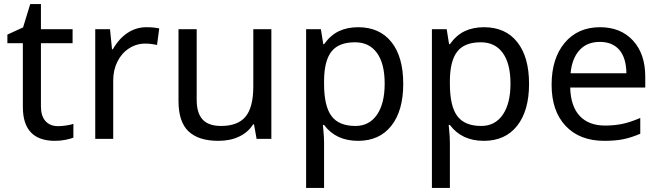

<svg xmlns="http://www.w3.org/2000/svg" viewBox="-20 -679 3227 939"><path d="M264.2 -62Q281.2 -62 304.2 -65.4Q327.1 -68.8 338.9 -73.2V-5.9Q326.7 -0.5 301 4.6Q275.4 9.8 249 9.8Q91.8 9.8 91.8 -155.8V-467.8H16.1V-509.8L92.8 -544.9L127.9 -659.2H180.2V-536.1H335V-467.8H180.2V-158.2Q180.2 -111.8 202.4 -86.9Q224.6 -62 264.2 -62Z M695.8 -545.9Q731.4 -545.9 758.8 -540L748 -459Q718.3 -465.8 689.9 -465.8Q647.5 -465.8 611.1 -442.4Q574.7 -418.9 554.2 -377.7Q533.7 -336.4 533.7 -286.1V0H445.8V-536.1H518.1L527.8 -438H531.7Q562.5 -491.2 604.5 -518.6Q646.5 -545.9 695.8 -545.9Z M941.9 -536.1V-190.9Q941.9 -126 970.9 -94.5Q1000 -63 1061 -63Q1143.6 -63 1181.2 -108.9Q1218.8 -154.8 1218.8 -256.8V-536.1H1307.1V0H1234.9L1222.2 -70.8H1217.8Q1193.8 -32.2 1149.9 -11.2Q1106 9.8 1047.9 9.8Q951.2 9.8 902.1 -36.6Q853 -83 853 -185.1V-536.1Z M1731 9.8Q1623 9.8 1564.9 -67.9H1559.1L1561 -47.9Q1564.9 -9.8 1564.9 20V240.2H1477.1V-536.1H1549.3L1561 -462.9H1564.9Q1596.2 -506.8 1637.2 -526.4Q1678.2 -545.9 1731.9 -545.9Q1836.4 -545.9 1894.3 -473.4Q1952.1 -400.9 1952.1 -269Q1952.1 -137.7 1894 -64Q1835.9 9.8 1731 9.8ZM1716.3 -472.2Q1636.7 -472.2 1601.3 -427.2Q1565.9 -382.3 1564.9 -286.1V-269Q1564.9 -160.2 1601.1 -111.6Q1637.2 -63 1718.3 -63Q1785.6 -63 1823.5 -117.7Q1861.3 -172.4 1861.3 -270Q1861.3 -368.2 1823.5 -420.2Q1785.6 -472.2 1716.3 -472.2Z M2346.2 9.8Q2238.3 9.8 2180.2 -67.9H2174.3L2176.3 -47.9Q2180.2 -9.8 2180.2 20V240.2H2092.3V-536.1H2164.6L2176.3 -462.9H2180.2Q2211.4 -506.8 2252.4 -526.4Q2293.5 -545.9 2347.2 -545.9Q2451.7 -545.9 2509.5 -473.4Q2567.4 -400.9 2567.4 -269Q2567.4 -137.7 2509.3 -64Q2451.2 9.8 2346.2 9.8ZM2331.5 -472.2Q2252 -472.2 2216.6 -427.2Q2181.2 -382.3 2180.2 -286.1V-269Q2180.2 -160.2 2216.3 -111.6Q2252.4 -63 2333.5 -63Q2400.9 -63 2438.7 -117.7Q2476.6 -172.4 2476.6 -270Q2476.6 -368.2 2438.7 -420.2Q2400.9 -472.2 2331.5 -472.2Z M2935.5 9.8Q2814.9 9.8 2746.3 -63.2Q2677.7 -136.2 2677.7 -264.2Q2677.7 -393.1 2741.7 -469.5Q2805.7 -545.9 2914.6 -545.9Q3015.6 -545.9 3075.7 -480.7Q3135.7 -415.5 3135.7 -304.2V-251H2768.6Q2771 -159.7 2814.9 -112.3Q2858.9 -64.9 2939.5 -64.9Q2982.4 -64.9 3021 -72.5Q3059.6 -80.1 3111.3 -102.1V-24.9Q3066.9 -5.9 3027.8 2Q2988.8 9.8 2935.5 9.8ZM2913.6 -474.1Q2850.6 -474.1 2814 -433.6Q2777.3 -393.1 2770.5 -320.8H3043.5Q3042.5 -396 3008.8 -435.1Q2975.1 -474.1 2913.6 -474.1Z"/></svg>

Font: Noto Sans Southeast Asian
Style: Regular
Weight: 400
Designer: Monotype Design Team
Foundry: Monotype Imaging Inc.
Version: Version 1.06 uh; ttfautohint (v1.4.1)